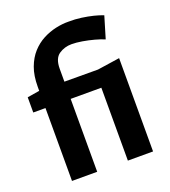

<svg xmlns="http://www.w3.org/2000/svg" viewBox="-130 -804 800 901"><g transform="rotate(-20 269.5 -354.0)"><path d="M75.1 0V-364H14.1V-440L75.1 -450V-470.1Q75.1 -525.5 90 -565.7Q104.9 -605.9 129.9 -633.5Q155 -661.1 186.2 -677.5Q217.4 -693.9 251 -701.3Q284.7 -708.7 315.7 -708.1Q348.2 -708.7 379.1 -704.3Q410 -700 436.9 -693.4Q463.9 -686.7 483.4 -678.7L450.9 -570Q431.2 -578.6 402.7 -586.3Q374.2 -594 344.9 -599Q315.6 -603.9 292.3 -603.9Q256.8 -603.9 228.8 -584.8Q200.9 -565.6 200.9 -514.3V-450L368.5 -449.5L479.9 -466V0H354.1V-364H200.9V0Z"/></g></svg>

Font: Ancizar Sans Thin
Style: Regular
Weight: 100
Designer: Cesar Puertas, Viviana Monsalve, Julian Moncada, Julian Prieto, Jose Castro, Mariel Hernandez, Felipe Aragon, Sara Alarc
Version: Version 8.100